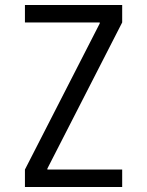

<svg xmlns="http://www.w3.org/2000/svg" viewBox="-20 -750 590 770"><path d="M80 0V-70L380 -656V-660H80V-730H470V-660L170 -74V-70H470V0Z"/></svg>

Font: M PLUS Code Latin SemiExpanded
Style: Regular
Weight: 400
Width: 6
Designer: Coji Morishita
Foundry: UNDERFOREST DESIGN
Version: Version 1.002; ttfautohint (v1.8.3)